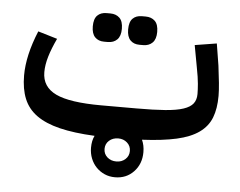

<svg xmlns="http://www.w3.org/2000/svg" viewBox="-48 -538 954 763"><g transform="rotate(5 429.0 -156.5)"><path d="M437 167Q414 167 395 158.5Q376 150 362 135.5Q348 121 340 101Q332 81 332 58Q332 30 342 10Q259 6 202 -8Q145 -22 109.5 -47.5Q74 -73 58 -112Q42 -151 42 -205Q42 -285 83 -384L160 -361Q141 -321 131 -287.5Q121 -254 121 -225Q121 -166 176.5 -139.5Q232 -113 358 -113H498Q567 -113 612.5 -116.5Q658 -120 685 -129Q712 -138 723.5 -153Q735 -168 735 -191Q735 -207 733 -231.5Q731 -256 723 -297L707 -384L794 -398L808 -311Q813 -273 816 -242.5Q819 -212 819 -191Q819 -140 805 -104Q791 -68 757.5 -44Q724 -20 668.5 -7.5Q613 5 531 9Q536 20 538.5 32Q541 44 541 58Q541 105 511.5 136Q482 167 437 167ZM347 -366Q324 -366 310.5 -380Q297 -394 297 -423Q297 -453 310.5 -466.5Q324 -480 347 -480H362Q385 -480 399 -466.5Q413 -453 413 -423Q413 -394 399 -380Q385 -366 362 -366ZM488 -366Q465 -366 451.5 -380Q438 -394 438 -423Q438 -453 451.5 -466.5Q465 -480 488 -480H503Q526 -480 540 -466.5Q554 -453 554 -423Q554 -394 540 -380Q526 -366 503 -366ZM437 104Q458 104 472.5 91Q487 78 487 58Q487 38 472.5 25Q458 12 437 12Q415 12 400.5 25Q386 38 386 58Q386 78 400.5 91Q415 104 437 104Z"/></g></svg>

Font: IBM Plex Sans Arabic Medm
Style: Regular
Weight: 500
Designer: Mike Abbink, Paul van der Laan, Pieter van Rosmalen, Wael Morcos, Khajak Apelian
Foundry: Bold Monday
Version: Version 1.005